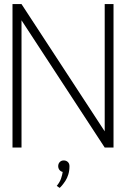

<svg xmlns="http://www.w3.org/2000/svg" viewBox="-20 -720 617 937"><path d="M257 187 271 197Q276 193 283.5 184Q291 175 299.5 162Q308 149 313.5 131Q319 113 319 91Q319 78 311 70.5Q303 63 291 63Q279 63 271.5 71Q264 79 264 91Q264 101 270 109Q276 117 286 119Q284 133 278 151Q272 169 257 187ZM534 -700H491V-79L85 -700H41V0H85V-621L491 0H534Z"/></svg>

Font: Advent Pro Light
Style: Regular
Weight: 300
Version: Version 3.000